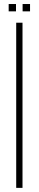

<svg xmlns="http://www.w3.org/2000/svg" viewBox="-20 -910 188 930"><path d="M58.5 0V-800H89V0ZM89.5 -855V-890.5H125.5V-855ZM22 -855V-890.5H57.5V-855Z"/></svg>

Font: Big Shoulders Display Thin ExtraLight
Style: Regular
Weight: 250
Version: Version 2.002